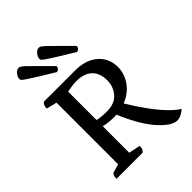

<svg xmlns="http://www.w3.org/2000/svg" viewBox="-252 -1023 1162 1162"><g transform="rotate(-45 329.5 -441.5)"><path d="M63 0Q63 -35 79 -40L132 -55V-583L65 -599Q65 -628 82 -641H349Q414 -641 458 -618.5Q502 -596 525 -558Q548 -520 548 -474Q548 -416 513.5 -366.5Q479 -317 416 -292Q455 -227 495.5 -171.5Q536 -116 573.5 -77Q611 -38 641 -21Q627 -8 609 1.5Q591 11 573 11Q527 11 462 -61Q397 -133 337 -275Q326 -274 315 -274Q295 -274 272 -276.5Q249 -279 229 -284V-57L303 -42Q303 -26 299.5 -17Q296 -8 285 0ZM312 -590Q289 -590 268 -587Q247 -584 229 -580V-337Q245 -333 266.5 -331Q288 -329 308 -329Q377 -329 411 -368Q445 -407 445 -462Q445 -524 409.5 -557Q374 -590 312 -590ZM436 -712Q445 -712 453 -719.5Q461 -727 461 -739Q405 -795 373.5 -826.5Q342 -858 326.5 -872.5Q311 -887 304 -890.5Q297 -894 291 -894Q275 -894 260.5 -877Q246 -860 246 -842Q246 -837 250.5 -831.5Q255 -826 272.5 -814Q290 -802 328.5 -778Q367 -754 436 -712ZM264 -712Q273 -712 281 -719.5Q289 -727 289 -739Q233 -795 201.5 -826.5Q170 -858 154.5 -872.5Q139 -887 132 -890.5Q125 -894 119 -894Q103 -894 88.5 -877Q74 -860 74 -842Q74 -837 78.5 -831.5Q83 -826 100.5 -814Q118 -802 156.5 -778Q195 -754 264 -712Z"/></g></svg>

Font: Petrona Medium
Style: Regular
Weight: 500
Designer: Ringo R. Seeber
Foundry: Ringo R. Seeber
Version: Version 2.001; ttfautohint (v1.8.3)